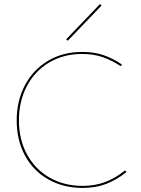

<svg xmlns="http://www.w3.org/2000/svg" viewBox="-20 -918 694 943"><path d="M62 -327Q62 -423 102.5 -499.5Q143 -576 216 -619.5Q289 -663 384 -663Q442 -663 489 -647Q536 -631 579 -601L573 -593Q529 -622 484 -637.5Q439 -653 384 -653Q292 -653 221.5 -611Q151 -569 112 -495Q73 -421 73 -327Q73 -232 113 -159Q153 -86 224 -45.5Q295 -5 386 -5Q446 -5 496.5 -24Q547 -43 594 -81L601 -73Q552 -34 501 -14.5Q450 5 386 5Q292 5 218 -36.5Q144 -78 103 -153.5Q62 -229 62 -327ZM305 -725 471 -898 479 -891 313 -718Z"/></svg>

Font: Ysabeau Hairline
Style: Regular
Weight: 100
Designer: Christian Thalmann (Catharsis Fonts)
Version: Version 0.003